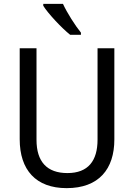

<svg xmlns="http://www.w3.org/2000/svg" viewBox="-20 -964 694 994"><path d="M306 -944H204V-934C228 -895 299 -819 343 -784H399V-795C369 -832 327 -898 306 -944ZM572 -242V-714H485V-241C485 -132 437 -68 329 -68C223 -68 169 -127 169 -240V-714H82V-243C82 -84 166 10 325 10C492 10 572 -89 572 -242Z"/></svg>

Font: Noto Sans Georgian SemiCondensed
Style: Regular
Weight: 400
Width: 4
Designer: Monotype Design Team, Akaki Razmadze
Foundry: Google LLC
Version: Version 2.005